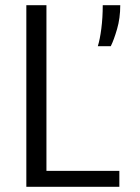

<svg xmlns="http://www.w3.org/2000/svg" viewBox="-20 -720 540 740"><path d="M81.5 0V-700H159V-61.5H440V0ZM357 -542Q365 -567 370.5 -609.5Q376 -652 376 -700H443.5Q443.5 -650 431.2 -608Q419 -566 407 -542Z"/></svg>

Font: Trispace Light
Style: Regular
Weight: 300
Designer: Tyler Finck
Foundry: Etcetera Type Company
Version: Version 1.210; ttfautohint (v1.8.3)